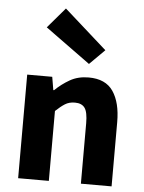

<svg xmlns="http://www.w3.org/2000/svg" viewBox="-57 -871 685 916"><g transform="rotate(5 286.0 -413.0)"><path d="M64.7 0V-496.1H184.6L195.2 -433.3H198.9Q230.3 -463.9 268.9 -486Q307.6 -508.1 358.3 -508.1Q439.7 -508.1 475.9 -454.6Q512.2 -401 512.2 -308V0H365.2V-289.2Q365.2 -342.8 350.5 -362.9Q335.9 -382.9 303.5 -382.9Q275.8 -382.9 256.1 -370.4Q236.4 -358 211.7 -334.7V0ZM353.7 -572.4 138.1 -728.9 221.4 -826.4 426 -644.4Z"/></g></svg>

Font: Source Sans Variable
Style: Regular
Weight: 200
Designer: Paul D. Hunt
Foundry: Adobe Systems Incorporated
Version: Version 3.006;hotconv 1.0.111;makeotfexe 2.5.65597